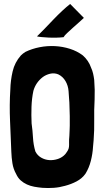

<svg xmlns="http://www.w3.org/2000/svg" viewBox="-20 -937 525 966"><path d="M397 -658Q368 -680 331.5 -691.5Q295 -703 256.5 -705Q218 -707 179.5 -699.5Q141 -692 108 -676Q95 -668 85 -658Q54 -623 43.5 -577.5Q33 -532 32 -487Q27 -408 30.5 -329.5Q34 -251 37 -173Q38 -144 42.5 -115.5Q47 -87 61 -62Q70 -42 84 -29.5Q98 -17 115.5 -9Q133 -1 152.5 2.5Q172 6 193 8Q222 10 250.5 8Q279 6 307 -2Q338 -10 365.5 -24.5Q393 -39 410 -63Q428 -92 437 -127.5Q446 -163 448 -198L451 -231Q455 -283 454 -333Q453 -383 456 -436Q457 -461 456.5 -485.5Q456 -510 454 -535Q452 -551 448.5 -566.5Q445 -582 438 -597Q426 -632 397 -658ZM331 -305Q331 -303 330.5 -288Q330 -273 329 -253Q327 -232 327.5 -219.5Q328 -207 327 -198Q326 -189 322 -181.5Q318 -174 309 -162Q294 -145 272 -137.5Q250 -130 228 -131.5Q206 -133 187 -144Q168 -155 158 -175Q148 -208 146 -244.5Q144 -281 139 -316Q137 -358 138.5 -400Q140 -442 148 -480Q160 -522 195 -549Q211 -561 232 -566Q253 -571 273 -563Q296 -552 309.5 -529Q323 -506 325 -478Q326 -461 327.5 -441.5Q329 -422 329 -421L331 -353ZM166 -754Q173 -752 188.5 -750.5Q204 -749 223.5 -748Q243 -747 263.5 -747.5Q284 -748 300 -750Q304 -758 318 -771Q332 -784 348 -798.5Q364 -813 379 -826Q394 -839 401 -846L402 -847L333 -917Q315 -903 293 -882.5Q271 -862 248.5 -838.5Q226 -815 204.5 -792.5Q183 -770 166 -754Z"/></svg>

Font: Londrina Solid
Style: Regular
Weight: 400
Designer: Marcelo Magalhaes
Foundry: Marcelo Magalhães
Version: Version 1.002